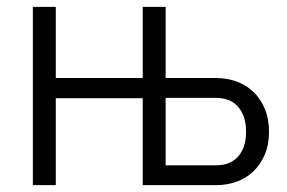

<svg xmlns="http://www.w3.org/2000/svg" viewBox="-20 -541 840 561"><path d="M76 -521H143V-313H397V-521H464V-313H611Q643 -313 671 -303Q699 -293 720 -273Q741 -253 753.5 -223.5Q766 -194 766 -156Q766 -118 753.5 -89Q741 -60 720 -40Q699 -20 671 -10Q643 0 611 0H397V-254H143V0H76ZM611 -58Q654 -58 676.5 -84.5Q699 -111 699 -156Q699 -201 676.5 -228Q654 -255 611 -255H464V-58Z"/></svg>

Font: IngvarSans
Style: Regular
Weight: 400
Version: Version 1.000